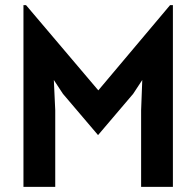

<svg xmlns="http://www.w3.org/2000/svg" viewBox="-20 -729 766 749"><path d="M71.5 0V-709H81.5L363.5 -376.5L643.5 -709H654.5V0H530.5V-299L535 -417L499.5 -363L362.5 -202L225.5 -363L190 -417L195.5 -299V0Z"/></svg>

Font: Alatsi
Style: Regular
Weight: 400
Designer: Spyros Zevelakis, Eben Sorkin
Foundry: www.sorkintype.com
Version: Version 1.008; ttfautohint (v1.8.4.7-5d5b)